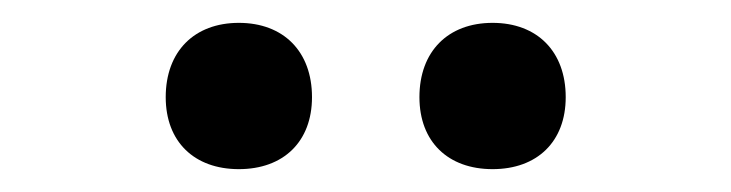

<svg xmlns="http://www.w3.org/2000/svg" viewBox="-20 -797 640 168"><path d="M189 -649C228 -649 253 -673 253 -712C253 -752 228 -777 189 -777C150 -777 125 -752 125 -712C125 -673 150 -649 189 -649ZM411 -649C450 -649 475 -673 475 -712C475 -752 450 -777 411 -777C372 -777 347 -752 347 -712C347 -673 372 -649 411 -649Z"/></svg>

Font: Tekne LDO
Style: Regular
Weight: 400
Monospace: yes
Designer: Alessio Laiso, Mario Rullo, Paolo Rosset
Foundry: Alessio Laiso
Version: Version 1.000;hotconv 1.0.109;makeotfexe 2.5.65596